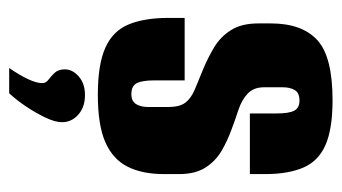

<svg xmlns="http://www.w3.org/2000/svg" viewBox="-183 -360 744 418"><g transform="rotate(90 189.0 -151.0)"><path d="M186 8Q120 8 83.5 -8.5Q47 -25 33 -59.5Q19 -94 19 -145V-181H155V-115Q155 -89 161 -77Q167 -65 185 -65Q200 -65 206.5 -75Q213 -85 213 -103V-145Q213 -170 203.5 -182.5Q194 -195 175 -203Q156 -211 129 -222Q105 -232 82.5 -245.5Q60 -259 45.5 -282Q31 -305 31 -341V-369Q31 -436 67 -469.5Q103 -503 198 -503Q261 -503 296 -487.5Q331 -472 345 -439Q359 -406 359 -357V-323H227V-381Q227 -408 221 -419.5Q215 -431 199 -431Q182 -431 176 -420.5Q170 -410 170 -395V-354Q170 -331 184 -318Q198 -305 219.5 -298Q241 -291 262 -283Q287 -274 309 -261Q331 -248 345 -226Q359 -204 359 -169V-136Q359 -89 343 -57Q327 -25 290 -8.5Q253 8 186 8ZM128 201Q144 178 152.5 159.5Q161 141 161 129Q161 121 153.5 115.5Q146 110 138.5 102Q131 94 131 80Q131 63 146.5 49.5Q162 36 187 36Q213 36 229.5 50.5Q246 65 246 86Q246 101 236 122Q226 143 212 164Q198 185 183 201Z"/></g></svg>

Font: Alumni Sans Thin ExtraBold
Style: Regular
Weight: 800
Version: Version 1.018